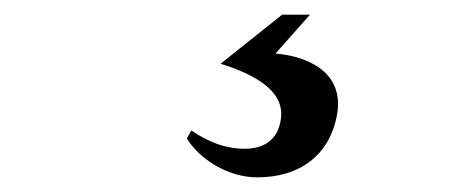

<svg xmlns="http://www.w3.org/2000/svg" viewBox="-20 -25 640 262"><path d="M331 217C389 217 430 187 440 131C449 80 410 53 356 48L403 -5H365L281 62C329 77 370 100 363 139C359 165 341 178 314 178C283 178 259 165 241 153L235 164C252 192 291 217 331 217Z"/></svg>

Font: RL Madena Oblique
Style: Regular
Weight: 400
Italic angle: -10°
Designer: I Kadek Wantara Putra
Foundry: Roughlines ID
Version: Version 1.000;Glyphs 3.1.2 (3151)